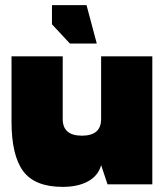

<svg xmlns="http://www.w3.org/2000/svg" viewBox="-20 -720 640 750"><path d="M575 -500H375V-75L400 0H575ZM375 -75V-255Q375 -190 300 -190Q225 -190 225 -255V-500H25V-245Q25 -113 70.5 -51.5Q116 10 225 10Q285 10 324.5 -12Q364 -34 375 -75ZM358 -550 318 -700H183V-625L253 -550Z"/></svg>

Font: Millimetre
Style: Extrablack
Weight: 900
Designer: Jérémy Landes
Version: Version 1.0